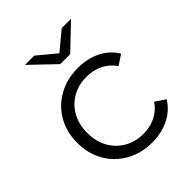

<svg xmlns="http://www.w3.org/2000/svg" viewBox="-206 -851 974 974"><g transform="rotate(-45 281.5 -363.5)"><path d="M317.1 4.7Q239 4.7 177.5 -29.7Q116 -64 81.1 -124.4Q46.1 -184.8 46.1 -263Q46.1 -341.7 81.1 -401.8Q116 -461.9 177.5 -496.1Q239 -530.2 317.1 -530.2Q383.8 -530.2 437.7 -504.1Q491.6 -478 523.5 -426.4L469.8 -390.4Q442.6 -429.7 402.7 -448.6Q362.8 -467.6 316.5 -467.6Q259.7 -467.6 214.6 -442.2Q169.6 -416.8 143.6 -370.8Q117.6 -324.8 117.6 -263Q117.6 -201.2 143.6 -155.2Q169.6 -109.2 214.6 -83.5Q259.7 -57.9 316.5 -57.9Q362.8 -57.9 402.7 -76.8Q442.6 -95.7 469.8 -135.1L523.5 -99.1Q491.6 -48.1 437.7 -21.7Q383.8 4.7 317.1 4.7ZM267.5 -607 138.2 -730.6H204.8L331.3 -625.5H275.4L401.9 -730.6H468.6L339.2 -607Z"/></g></svg>

Font: Montserrat Thin
Style: Regular
Weight: 100
Designer: Julieta Ulanovsky
Foundry: Julieta Ulanovsky
Version: Version 9.000